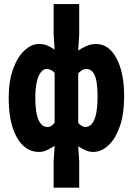

<svg xmlns="http://www.w3.org/2000/svg" viewBox="-20 -720 640 925"><path d="M238.4 184.1V57.2L243.2 -17.5Q226.5 -6.7 207.7 2.7Q189 12 167.6 12Q101.3 12 61.6 -57.4Q21.9 -126.8 21.9 -247.8Q21.9 -328.9 42.9 -387.2Q63.9 -445.4 97.7 -476.7Q131.5 -508.1 167.6 -508.1Q192.6 -508.1 210.3 -499.8Q228 -491.4 243.2 -480.8L238.4 -553.3V-700.5H361.6V-553.3L356.8 -476.6Q375.5 -489.3 397.4 -498.7Q419.3 -508.1 441.9 -508.1Q504.1 -508.1 541.1 -439.5Q578.1 -370.9 578.1 -255.8Q578.1 -170.9 557.1 -110.8Q536.1 -50.7 502 -19.4Q467.8 12 429.3 12Q410 12 392 4Q374 -3.9 356.8 -15.3L361.6 57.2V184.1ZM208.9 -108.2Q219.4 -108.2 227.4 -113.5Q235.5 -118.7 243.2 -129.5V-368.6Q235.5 -377.6 225.6 -382.8Q215.7 -387.9 204.9 -387.9Q190 -387.9 177.7 -373Q165.3 -358.2 157.7 -327.4Q150.1 -296.6 150.1 -249.2Q150.1 -176.9 165.4 -142.6Q180.8 -108.2 208.9 -108.2ZM391.6 -108.2Q409.2 -108.2 422.5 -123.3Q435.7 -138.4 442.8 -170.7Q449.9 -203 449.9 -254.3Q449.9 -298.9 444.6 -328.5Q439.3 -358 427 -373Q414.8 -387.9 395.3 -387.9Q385.8 -387.9 376.2 -382.3Q366.5 -376.6 356.8 -366.9V-127.5Q365.8 -118.2 374.7 -113.2Q383.7 -108.2 391.6 -108.2Z"/></svg>

Font: Source Code Pro ExtraLight
Style: Regular
Weight: 200
Monospace: yes
Designer: Paul D. Hunt, Teo Tuominen
Foundry: Adobe
Version: Version 1.026;hotconv 1.1.0;makeotfexe 2.6.0